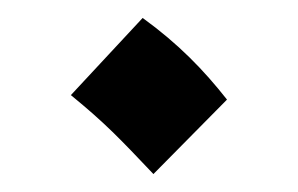

<svg xmlns="http://www.w3.org/2000/svg" viewBox="-20 -404 332 214"><path d="M151 -210 233 -293C207 -326 179 -355 139 -384L59 -298C98 -266 113 -250 151 -210Z"/></svg>

Font: Noto Sans Arabic UI XCn Md
Style: Regular
Weight: 500
Width: 2
Designer: Monotype Design Team, Nadine Chahine and Nizar Qandah
Foundry: Monotype Imaging Inc.
Version: Version 2.010